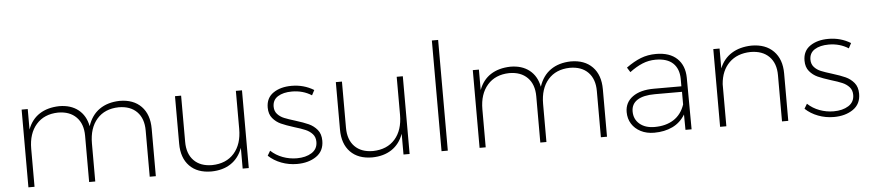

<svg xmlns="http://www.w3.org/2000/svg" viewBox="-43 -1012 5807 1282"><g transform="rotate(-5 2860.5 -370.5)"><path d="M958 -318V0H917V-310Q917 -390 873 -435Q829 -480 750 -480Q657 -478 604.5 -418Q552 -358 552 -255V0H511V-310Q511 -390 466.5 -435Q422 -480 344 -480Q251 -478 198 -417.5Q145 -357 145 -255V0H104V-521H145V-384Q170 -451 223.5 -485.5Q277 -520 355 -522Q433 -522 483 -482.5Q533 -443 547 -371Q571 -444 625.5 -482Q680 -520 760 -522Q853 -522 905.5 -468Q958 -414 958 -318Z M1581 -521V0H1540V-139Q1515 -71 1461.5 -35.5Q1408 0 1331 1Q1237 1 1184.5 -53Q1132 -107 1132 -203V-521H1173V-211Q1173 -131 1217 -86Q1261 -41 1340 -41Q1434 -43 1487 -103Q1540 -163 1540 -266V-521Z M1912 -484Q1854 -484 1818 -461.5Q1782 -439 1782 -394Q1782 -364 1800 -344Q1818 -324 1845 -313Q1872 -302 1918 -288Q1973 -271 2006 -256Q2039 -241 2062.5 -213Q2086 -185 2086 -139Q2086 -70 2034 -34.5Q1982 1 1905 1Q1850 1 1800 -18Q1750 -37 1714 -71L1733 -103Q1767 -71 1812.5 -54Q1858 -37 1907 -37Q1967 -37 2006.5 -62Q2046 -87 2046 -135Q2046 -167 2027.5 -187.5Q2009 -208 1981 -220Q1953 -232 1906 -246Q1852 -263 1820 -277.5Q1788 -292 1765 -319.5Q1742 -347 1742 -391Q1742 -456 1790.5 -489Q1839 -522 1913 -522Q1995 -522 2062 -481L2044 -447Q1986 -484 1912 -484Z M2659 -521V0H2618V-139Q2593 -71 2539.5 -35.5Q2486 0 2409 1Q2315 1 2262.5 -53Q2210 -107 2210 -203V-521H2251V-211Q2251 -131 2295 -86Q2339 -41 2418 -41Q2512 -43 2565 -103Q2618 -163 2618 -266V-521Z M2873 -742H2915V0H2873Z M3982 -318V0H3941V-310Q3941 -390 3897 -435Q3853 -480 3774 -480Q3681 -478 3628.5 -418Q3576 -358 3576 -255V0H3535V-310Q3535 -390 3490.5 -435Q3446 -480 3368 -480Q3275 -478 3222 -417.5Q3169 -357 3169 -255V0H3128V-521H3169V-384Q3194 -451 3247.5 -485.5Q3301 -520 3379 -522Q3457 -522 3507 -482.5Q3557 -443 3571 -371Q3595 -444 3649.5 -482Q3704 -520 3784 -522Q3877 -522 3929.5 -468Q3982 -414 3982 -318Z M4508 0 4507 -103Q4475 -50 4421.5 -24.5Q4368 1 4299 1Q4248 1 4209 -19Q4170 -39 4148.5 -73.5Q4127 -108 4127 -152Q4127 -217 4179 -254.5Q4231 -292 4321 -292H4506V-343Q4505 -410 4466 -447Q4427 -484 4350 -484Q4303 -484 4261 -466.5Q4219 -449 4175 -416L4155 -448Q4206 -485 4253 -503.5Q4300 -522 4356 -522Q4447 -522 4496.5 -475Q4546 -428 4547 -346L4549 0ZM4507 -170V-255H4325Q4248 -255 4207.5 -229Q4167 -203 4167 -153Q4167 -101 4204.5 -69Q4242 -37 4305 -37Q4380 -37 4432 -70Q4484 -103 4507 -170Z M5197 -318V0H5155V-310Q5155 -390 5110 -435Q5065 -480 4985 -480Q4896 -478 4842.5 -425.5Q4789 -373 4782 -282V0H4740V-521H4782V-388Q4808 -452 4862.5 -486Q4917 -520 4995 -522Q5090 -522 5143.5 -467.5Q5197 -413 5197 -318Z M5510 -484Q5452 -484 5416 -461.5Q5380 -439 5380 -394Q5380 -364 5398 -344Q5416 -324 5443 -313Q5470 -302 5516 -288Q5571 -271 5604 -256Q5637 -241 5660.5 -213Q5684 -185 5684 -139Q5684 -70 5632 -34.5Q5580 1 5503 1Q5448 1 5398 -18Q5348 -37 5312 -71L5331 -103Q5365 -71 5410.5 -54Q5456 -37 5505 -37Q5565 -37 5604.5 -62Q5644 -87 5644 -135Q5644 -167 5625.5 -187.5Q5607 -208 5579 -220Q5551 -232 5504 -246Q5450 -263 5418 -277.5Q5386 -292 5363 -319.5Q5340 -347 5340 -391Q5340 -456 5388.5 -489Q5437 -522 5511 -522Q5593 -522 5660 -481L5642 -447Q5584 -484 5510 -484Z"/></g></svg>

Font: Montserrat arm2 ExtraLight
Style: Regular
Weight: 275
Designer: Julieta Ulanovsky
Foundry: Julieta Ulanovsky
Version: Version 6.000